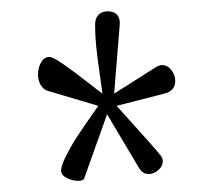

<svg xmlns="http://www.w3.org/2000/svg" viewBox="-20 -531 386 345"><path d="M120.6 -206.1Q109.9 -206.1 99.9 -211.2Q89.8 -216.3 89.8 -224.6Q89.8 -233.4 99.1 -251.7Q108.4 -270 118.2 -284.9Q127.9 -299.8 141.6 -319.3Q155.3 -338.9 156.7 -340.8L65.9 -367.7Q58.1 -370.1 53.2 -378.2Q48.3 -386.2 48.3 -397Q48.3 -409.7 54 -419.2Q59.6 -428.7 68.8 -428.7Q75.2 -428.7 94.7 -415Q114.3 -401.4 136.7 -383.8Q159.2 -366.2 164.1 -362.8Q162.6 -375 158.7 -401.6Q154.8 -428.2 152.8 -448Q150.9 -467.8 150.9 -486.8Q150.9 -498.5 157.2 -504.6Q163.6 -510.7 173.3 -510.7Q195.3 -510.7 195.3 -488.8L185.1 -362.8L262.2 -411.6Q267.1 -414.1 271 -414.1Q280.8 -414.1 287.8 -405.3Q294.9 -396.5 294.9 -385.7Q294.9 -367.7 275.4 -362.8L189.5 -340.8Q255.9 -267.6 268.1 -252.4Q272.5 -247.1 272.5 -241.2Q272.5 -232.4 264.4 -225.3Q256.3 -218.3 247.1 -218.3Q236.8 -218.3 230.5 -228L172.4 -325.7L131.3 -210.4Q129.9 -206.1 120.6 -206.1Z"/></svg>

Font: BenchNine
Style: Bold
Weight: 700
Version: Version 1 ; ttfautohint (v0.92.18-e454-dirty) -l 8 -r 50 -G 